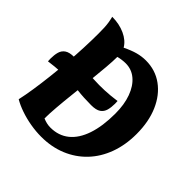

<svg xmlns="http://www.w3.org/2000/svg" viewBox="-217 -1029 1225 1225"><g transform="rotate(45 395.5 -416.0)"><path d="M302 -759Q349 -782 386 -792Q423 -802 460 -802Q546 -802 611.5 -754.5Q677 -707 713.5 -623Q750 -539 750 -428Q750 -329 720 -247.5Q690 -166 634.5 -107.5Q579 -49 502 -17Q425 15 332 15Q284 15 234.5 6.5Q185 -2 140 -17.5Q95 -33 61 -53Q72 -102 81.5 -164Q91 -226 99 -296Q107 -366 113 -438Q119 -510 122 -579.5Q125 -649 125 -710Q125 -741 124 -762.5Q123 -784 120 -803.5Q117 -823 111 -847Q175 -847 226.5 -823.5Q278 -800 302 -759ZM264 -83Q280 -76 297 -72Q314 -68 332 -68Q405 -68 456.5 -109.5Q508 -151 535 -231Q562 -311 562 -424Q562 -506 539.5 -567.5Q517 -629 476.5 -663.5Q436 -698 382 -698Q366 -698 347.5 -695.5Q329 -693 315 -689Q315 -652 310 -592.5Q305 -533 297.5 -461.5Q290 -390 282 -318.5Q274 -247 269 -185Q264 -123 264 -83ZM414 -353Q345 -353 288.5 -360Q232 -367 176 -367Q150 -367 125.5 -366Q101 -365 76.5 -362.5Q52 -360 22 -356Q22 -362 21.5 -367.5Q21 -373 21 -380Q21 -413 28 -438.5Q35 -464 56.5 -479Q78 -494 122 -494Q192 -494 248.5 -487Q305 -480 360 -480Q387 -480 411 -481Q435 -482 460.5 -484.5Q486 -487 515 -491Q515 -485 515.5 -479.5Q516 -474 516 -467Q516 -435 509 -409Q502 -383 480.5 -368Q459 -353 414 -353Z"/></g></svg>

Font: Merienda Black
Style: Regular
Weight: 900
Designer: Eduardo Rodriguez Tunni
Foundry: Eduardo Rodriguez Tunni
Version: Version 2.001